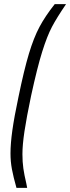

<svg xmlns="http://www.w3.org/2000/svg" viewBox="-20 -763 341 933"><path d="M31 -17Q31 -65 40 -129.5Q49 -194 70 -293Q97 -424 120.5 -502Q144 -580 172 -632.5Q200 -685 246 -743H301Q256 -677 232.5 -632.5Q209 -588 185 -511.5Q161 -435 131 -297Q109 -192 99 -125.5Q89 -59 89 -14Q89 24 93.5 55.5Q98 87 108 129L112 150H60Q45 97 38 59.5Q31 22 31 -17Z"/></svg>

Font: Saira Ultra Condensed
Style: Italic
Weight: 400
Width: 1
Italic angle: -12°
Designer: Hector Gatti with collaboration of the Omnibus-Type team
Foundry: Omnibus-Type
Version: Version 1.001; ttfautohint (v1.8)